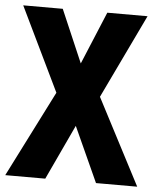

<svg xmlns="http://www.w3.org/2000/svg" viewBox="-52 -758 657 803"><g transform="rotate(5 277.0 -357.0)"><path d="M554 0H381L276 -231L168 0H0L183 -362L13 -714H179L274 -493L366 -714H535L366 -361Z"/></g></svg>

Font: Noto Sans Condensed ExtraBold
Style: Regular
Weight: 800
Width: 3
Designer: Monotype Design Team
Foundry: Monotype Imaging Inc.
Version: Version 2.013; ttfautohint (v1.8.4.7-5d5b)